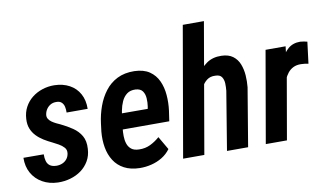

<svg xmlns="http://www.w3.org/2000/svg" viewBox="-76 -916 1865 1092"><g transform="rotate(-10 856.5 -370.0)"><path d="M259.8 -143.6Q262.7 -164.1 250.2 -178Q237.8 -191.9 219.7 -201.9Q201.7 -211.9 187 -219.2Q161.1 -231.4 137.9 -245.8Q114.7 -260.3 97.2 -278.8Q79.6 -297.4 70.1 -321.3Q60.5 -345.2 62.5 -377.4Q64.5 -415 80.6 -445.1Q96.7 -475.1 123 -496.1Q149.4 -517.1 182.9 -528.1Q216.3 -539.1 252.4 -538.6Q302.2 -537.6 339.6 -517.3Q377 -497.1 397.2 -460.2Q417.5 -423.3 416.5 -373.5H294.9Q295.4 -391.1 292 -407Q288.6 -422.9 277.6 -433.1Q266.6 -443.4 246.1 -442.9Q228 -442.9 214.1 -435.1Q200.2 -427.2 190.9 -413.8Q181.6 -400.4 178.7 -383.3Q176.3 -368.7 182.9 -357.7Q189.5 -346.7 200.9 -338.6Q212.4 -330.6 225.3 -324.2Q238.3 -317.9 248.5 -313.5Q285.2 -295.9 315.7 -275.1Q346.2 -254.4 363.5 -224.6Q380.9 -194.8 377.9 -149.9Q376 -110.4 358.4 -80.1Q340.8 -49.8 313 -29.5Q285.2 -9.3 250.2 0.7Q215.3 10.7 178.2 9.8Q127.9 8.3 89.1 -13.7Q50.3 -35.6 28.8 -73.7Q7.3 -111.8 8.3 -162.6L125.5 -162.1Q125 -140.6 129.9 -123Q134.8 -105.5 148.4 -95.7Q162.1 -85.9 186.5 -85.4Q204.6 -85.4 220.2 -92Q235.8 -98.6 246.3 -111.6Q256.8 -124.5 259.8 -143.6Z M650.9 9.8Q598.1 8.8 561.3 -10.7Q524.4 -30.3 502.9 -64.2Q481.4 -98.1 473.9 -141.1Q466.3 -184.1 470.7 -231.9L476.6 -279.3Q482.9 -329.1 499.8 -376Q516.6 -422.9 545.2 -460.2Q573.7 -497.6 615.7 -518.6Q657.7 -539.6 714.4 -538.6Q768.6 -537.1 801.8 -514.4Q835 -491.7 851.8 -454.8Q868.7 -418 872.3 -373Q876 -328.1 870.1 -283.2L861.3 -223.1H522.5L538.6 -314.5L752.9 -314L755.4 -327.6Q758.8 -350.1 757.3 -374.3Q755.9 -398.4 744.1 -415.5Q732.4 -432.6 703.6 -434.6Q672.9 -436 653.3 -421.1Q633.8 -406.2 622.8 -381.8Q611.8 -357.4 606.7 -330.1Q601.6 -302.7 599.1 -279.3L593.3 -231.4Q590.8 -208.5 591.1 -185.1Q591.3 -161.6 597.9 -141.4Q604.5 -121.1 620.4 -108.4Q636.2 -95.7 665.5 -95.2Q700.7 -94.2 730 -108.4Q759.3 -122.6 784.7 -145L829.1 -68.4Q809.1 -41 780 -23.4Q751 -5.9 717.5 2.2Q684.1 10.3 650.9 9.8Z M1154.3 -750 1024.4 0H901.9L1032.2 -750ZM1055.2 -282.2 1022 -281.2Q1026.9 -321.3 1039.1 -366.5Q1051.3 -411.6 1074.2 -451.4Q1097.2 -491.2 1132.3 -515.6Q1167.5 -540 1217.3 -538.6Q1258.8 -537.6 1283.7 -518.8Q1308.6 -500 1320.3 -470Q1332 -439.9 1334.5 -405Q1336.9 -370.1 1333.5 -336.4L1277.3 0H1155.3L1210.9 -337.9Q1212.9 -358.4 1212.2 -380.1Q1211.4 -401.9 1200.9 -417.5Q1190.4 -433.1 1163.6 -433.1Q1134.8 -434.6 1115.2 -419.7Q1095.7 -404.8 1083.7 -380.9Q1071.8 -356.9 1064.9 -330.8Q1058.1 -304.7 1055.2 -282.2Z M1573.2 -412.1 1501.5 0H1379.4L1471.2 -528.3H1586.9ZM1713.4 -532.7 1697.8 -408.2Q1687 -410.2 1676.3 -411.6Q1665.5 -413.1 1655.3 -413.1Q1629.4 -413.6 1610.6 -404.3Q1591.8 -395 1578.6 -378.4Q1565.4 -361.8 1557.1 -340.8Q1548.8 -319.8 1543.9 -297.9L1520 -301.8Q1523.9 -333 1532.7 -373.8Q1541.5 -414.6 1558.1 -452.9Q1574.7 -491.2 1602.5 -515.6Q1630.4 -540 1672.9 -539.6Q1683.6 -539.1 1693.4 -537.1Q1703.1 -535.2 1713.4 -532.7Z"/></g></svg>

Font: Roboto Condensed SemiBold
Style: Italic
Weight: 600
Italic angle: -12°
Designer: Christian Robertson
Foundry: Google
Version: Version 3.008; 2023